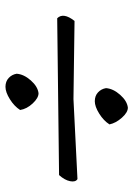

<svg xmlns="http://www.w3.org/2000/svg" viewBox="90 -686 499 720"><g transform="rotate(90 340.0 -326.5)"><path d="M311 -474Q313 -501 336 -527Q359 -553 384 -556Q402 -556 422 -533.5Q442 -511 447 -487Q433 -465 406.5 -448.5Q380 -432 360 -432Q340 -432 327 -444Q314 -456 311 -474ZM257 -139Q259 -166 282 -192Q305 -218 330 -221Q348 -221 368.5 -199Q389 -177 393 -152Q379 -130 352.5 -113.5Q326 -97 306 -97Q286 -97 273 -109Q260 -121 257 -139ZM652 -367Q664 -360 660 -339.5Q656 -319 637 -298L49 -291Q26 -314 59 -356L352 -352Z"/></g></svg>

Font: Tillana
Style: Regular
Weight: 400
Designer: Lipi Raval (Devanagari, Latin), Jonny Pinhorn (Latin)
Foundry: Indian Type Foundry
Version: Version 2.003;PS 1.0;hotconv 1.0.79;makeotf.lib2.5.61930; tt